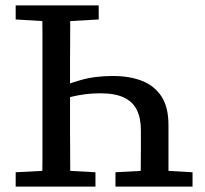

<svg xmlns="http://www.w3.org/2000/svg" viewBox="-20 -690 759 710"><path d="M38 0V-53L172 -60H204L333 -53V0ZM136 0Q137 -52 137 -103.5Q137 -155 137 -207Q137 -259 137 -311V-360Q137 -412 137 -463.5Q137 -515 137 -567Q137 -619 136 -670H240Q240 -619 239.5 -567Q239 -515 239 -461.5Q239 -408 239 -351V-311Q239 -260 239 -208Q239 -156 239.5 -104Q240 -52 240 0ZM172 -610 38 -618V-670H345V-618L204 -610ZM407 0V-53L536 -60H568L692 -53V0ZM500 0Q500 -34 500.5 -69Q501 -104 501 -140Q501 -176 501 -209Q501 -253 486 -283.5Q471 -314 438 -329.5Q405 -345 351 -345Q321 -345 294.5 -341.5Q268 -338 243.5 -332Q219 -326 195 -319L190 -363Q224 -378 277 -393.5Q330 -409 398 -409Q459 -409 505 -391Q551 -373 577 -333.5Q603 -294 603 -227V0Z"/></svg>

Font: Source Serif 4
Style: Regular
Weight: 400
Designer: Frank Grießhammer
Foundry: Adobe Systems Incorporated
Version: Version 4.004;hotconv 1.0.116;makeotfexe 2.5.65601